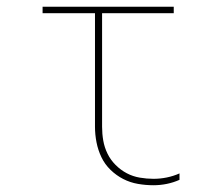

<svg xmlns="http://www.w3.org/2000/svg" viewBox="-20 -540 640 568"><path d="M434 8Q411 8 388 4Q365 0 344.5 -10.5Q324 -21 307 -37.5Q290 -54 280 -75Q270 -96 265.5 -119Q261 -142 261 -165V-501H106V-520H494V-501H282V-165Q282 -144 285.5 -124Q289 -104 298 -85.5Q307 -67 322 -52Q337 -37 355 -27.5Q373 -18 393.5 -14.5Q414 -11 434 -11Q454 -11 473.5 -15Q493 -19 511 -27V-8Q493 0 473.5 4Q454 8 434 8Z"/></svg>

Font: Iosevka HT Thin Extended
Style: Regular
Weight: 100
Width: 7
Monospace: yes
Designer: Belleve Invis
Foundry: Belleve Invis
Version: Version 32.3.0; ttfautohint (v1.8.4)